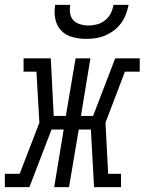

<svg xmlns="http://www.w3.org/2000/svg" viewBox="-60 -770 595 790"><path d="M-40 0V-55H21L102 -265L90 -475H37V-530H149L161 -293H211L251 -530H312L273 -293H323L414 -530H515V-475H454L374 -265L385 -55H438V0H327L314 -237H264L224 0H163L202 -237H152L61 0ZM295 -610Q266 -610 238 -617.5Q210 -625 191.5 -644.5Q173 -664 167.5 -692.5Q162 -721 167 -750H229Q226 -733 228.5 -715.5Q231 -698 242 -686.5Q253 -675 270 -670Q287 -665 304 -665Q322 -665 340 -670Q358 -675 372.5 -686.5Q387 -698 395.5 -715Q404 -732 407 -750H469Q465 -730 458 -711Q451 -692 438.5 -675Q426 -658 409 -645Q392 -632 373 -624Q354 -616 334 -613Q314 -610 295 -610Z"/></svg>

Font: Iosevka Slab Light Oblique
Style: Regular
Weight: 300
Italic angle: -9°
Monospace: yes
Designer: Belleve Invis
Foundry: Belleve Invis
Version: Version 11.1.1; ttfautohint (v1.8.3)